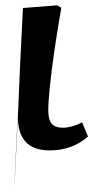

<svg xmlns="http://www.w3.org/2000/svg" viewBox="-20 -550 388 720"><path d="M166 14Q47 14 47 -112Q47 -116 45.5 -94.5Q44 -73 42.5 -37.5Q41 -2 39 36Q37 74 36 104.5Q35 135 34.5 146Q34 157 35 138.5Q36 120 38.5 60Q41 0 47 -112Q50 -187 54.5 -287.5Q59 -388 66 -520L194 -530L210 -521Q195 -436 184 -360Q173 -284 167 -225.5Q161 -167 161 -135Q161 -101 174 -86Q187 -71 216 -71Q248 -71 288 -91L310 -38Q251 14 166 14ZM47 -112Q47 -112 47 -112Q47 -112 47 -112Z"/></svg>

Font: Literata 7pt SemiBold
Style: Italic
Weight: 600
Italic angle: -2°
Designer: Latin by Veronika Burian and Jose Scaglione. Greek by Irene Vlachou. Cyrillic by Vera Evstafieva
Foundry: TypeTogether
Version: Version 3.002